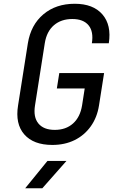

<svg xmlns="http://www.w3.org/2000/svg" viewBox="-20 -760 640 1020"><path d="M258 10Q158 10 109 -46Q60 -102 76 -200L128 -530Q144 -628 210.5 -684Q277 -740 377 -740Q475 -740 524 -683.5Q573 -627 558 -530H468Q478 -592 450.5 -625.5Q423 -659 364 -659Q305 -659 266.5 -626Q228 -593 218 -531L166 -200Q156 -138 184 -104Q212 -70 271 -70Q330 -70 368 -104Q406 -138 416 -200L430 -290H282L295 -372H533L506 -200Q496 -136 462 -88.5Q428 -41 376 -15.5Q324 10 258 10ZM114 240 232 95H333L205 240Z"/></svg>

Font: NKDuy Mono
Style: Italic
Weight: 400
Italic angle: -9°
Monospace: yes
Designer: NKDuy
Foundry: NKDuy
Version: Version 2.251; ttfautohint (v1.8.4.7-5d5b)